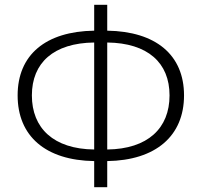

<svg xmlns="http://www.w3.org/2000/svg" viewBox="-20 -762 835 795"><path d="M424 -586C592 -584 682 -502 682 -367C682 -231 592 -145 424 -143ZM370 -143C202 -145 112 -231 112 -367C112 -502 202 -584 370 -586ZM424 -742H370V-635C169 -632 53 -535 53 -367C53 -198 169 -98 370 -95V13H424V-95C625 -98 742 -199 742 -367C742 -535 625 -632 424 -635Z"/></svg>

Font: Noto Sans JP Light
Style: Regular
Weight: 300
Designer: Ryoko NISHIZUKA (kana & ideographs); Paul D. Hunt (Latin, Greek & Cyrillic); Wenlong ZHANG (bopomofo); Sandoll Communica
Foundry: Adobe Systems Incorporated
Version: Version 1.004;PS 1.004;hotconv 1.0.82;makeotf.lib2.5.63406